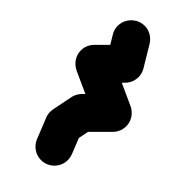

<svg xmlns="http://www.w3.org/2000/svg" viewBox="-91 -712 884 884"><g transform="rotate(-45 350.5 -270.5)"><path d="M-37.3 -240Q-37.3 -216.3 -25.5 -196.3Q-13.7 -176.3 6.3 -164.5Q26.3 -152.7 50 -152.7Q73.7 -152.7 93.7 -164.5Q113.7 -176.3 125.7 -196.3Q137.7 -216.3 137.7 -240Q137.7 -263.7 125.7 -283.7Q113.7 -303.7 93.7 -315.7Q73.7 -327.7 50 -327.7Q26.3 -327.7 6.3 -315.7Q-13.7 -303.7 -25.5 -283.7Q-37.3 -263.7 -37.3 -240Z M17.7 -321.3 82.3 -158.7 182.3 -198.7 117.7 -361.3Z M62.7 -280Q62.7 -256.3 74.5 -236.3Q86.3 -216.3 106.3 -204.5Q126.3 -192.7 150 -192.7Q173.7 -192.7 193.7 -204.5Q213.7 -216.3 225.7 -236.3Q237.7 -256.3 237.7 -280Q237.7 -303.7 225.7 -323.7Q213.7 -343.7 193.7 -355.7Q173.7 -367.7 150 -367.7Q126.3 -367.7 106.3 -355.7Q86.3 -343.7 74.5 -323.7Q62.7 -303.7 62.7 -280Z M167.3 -366 132.7 -194 232.7 -174 267.3 -346Z M162.7 -260Q162.7 -236.3 174.5 -216.3Q186.3 -196.3 206.3 -184.5Q226.3 -172.7 250 -172.7Q273.7 -172.7 293.7 -184.5Q313.7 -196.3 325.7 -216.3Q337.7 -236.3 337.7 -260Q337.7 -283.7 325.7 -303.7Q313.7 -323.7 293.7 -335.7Q273.7 -347.7 250 -347.7Q226.3 -347.7 206.3 -335.7Q186.3 -323.7 174.5 -303.7Q162.7 -283.7 162.7 -260Z M311.7 -321.7 188.3 -198.3 288.3 -98.3 411.7 -221.7Z M262.7 -160Q262.7 -136.3 274.5 -116.3Q286.3 -96.3 306.3 -84.5Q326.3 -72.7 350 -72.7Q373.7 -72.7 393.7 -84.5Q413.7 -96.3 425.7 -116.3Q437.7 -136.3 437.7 -160Q437.7 -183.7 425.7 -203.7Q413.7 -223.7 393.7 -235.7Q373.7 -247.7 350 -247.7Q326.3 -247.7 306.3 -235.7Q286.3 -223.7 274.5 -203.7Q262.7 -183.7 262.7 -160Z M270.3 -196.3 429.7 -123.7 529.7 -343.7 370.3 -416.3Z M362.7 -380Q362.7 -356.3 374.5 -336.3Q386.3 -316.3 406.3 -304.5Q426.3 -292.7 450 -292.7Q473.7 -292.7 493.7 -304.5Q513.7 -316.3 525.7 -336.3Q537.7 -356.3 537.7 -380Q537.7 -403.7 525.7 -423.7Q513.7 -443.7 493.7 -455.7Q473.7 -467.7 450 -467.7Q426.3 -467.7 406.3 -455.7Q386.3 -443.7 374.5 -423.7Q362.7 -403.7 362.7 -380Z M511.7 -441.7 388.3 -318.3 488.3 -218.3 611.7 -341.7Z M462.7 -280Q462.7 -256.3 474.5 -236.3Q486.3 -216.3 506.3 -204.5Q526.3 -192.7 550 -192.7Q573.7 -192.7 593.7 -204.5Q613.7 -216.3 625.7 -236.3Q637.7 -256.3 637.7 -280Q637.7 -303.7 625.7 -323.7Q613.7 -343.7 593.7 -355.7Q573.7 -367.7 550 -367.7Q526.3 -367.7 506.3 -355.7Q486.3 -343.7 474.5 -323.7Q462.7 -303.7 462.7 -280Z M505.3 -355 594.7 -205 694.7 -265 605.3 -415Z M562.7 -340Q562.7 -316.3 574.5 -296.3Q586.3 -276.3 606.3 -264.5Q626.3 -252.7 650 -252.7Q673.7 -252.7 693.7 -264.5Q713.7 -276.3 725.7 -296.3Q737.7 -316.3 737.7 -340Q737.7 -363.7 725.7 -383.7Q713.7 -403.7 693.7 -415.7Q673.7 -427.7 650 -427.7Q626.3 -427.7 606.3 -415.7Q586.3 -403.7 574.5 -383.7Q562.7 -363.7 562.7 -340Z"/></g></svg>

Font: Linefont Thin
Style: Regular
Weight: 100
Monospace: yes
Version: Version 3.002;gftools[0.9.33]